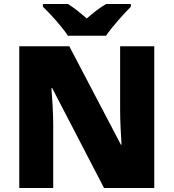

<svg xmlns="http://www.w3.org/2000/svg" viewBox="-20 -998 874 967"><path d="M322 -818H514C545 -864 605 -930 639 -964V-978H515C480 -958 452 -935 417 -905C382 -935 357 -956 322 -978H196V-964C234 -928 292 -864 322 -818ZM757 -51V-765H585V-442C585 -393 589 -315 592 -269H589L329 -765H77V-51H248V-373C248 -426 243 -508 239 -554H243L504 -51Z"/></svg>

Font: Noto Sans Tamil UI Black
Style: Regular
Weight: 900
Designer: Jelle Bosma - Monotype Design Team
Foundry: Monotype Imaging Inc.
Version: Version 2.004